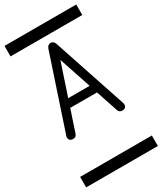

<svg xmlns="http://www.w3.org/2000/svg" viewBox="-240 -780 981 1159"><g transform="rotate(-30 250.0 -201.0)"><path d="M0 -620.8V-693.8H500V-620.8ZM0 219.2H500V292.2H0ZM450.2 -27.6Q450.2 0 420.4 0Q400.9 0 394 -19.5L343.3 -171.4H156.7L106 -19.5Q99.1 0 79.1 0Q49.8 0 49.8 -27.6Q49.8 -32.2 51.8 -37.6L221.2 -546.9Q229.5 -570.6 250 -570.6Q270.5 -570.6 278.3 -546.9L448.2 -37.6Q450.2 -32.2 450.2 -27.6ZM324.7 -228.3 250 -452.1 175.3 -228.3Z"/></g></svg>

Font: EnergyBar
Style: Regular
Weight: 400
Italic angle: -10°
Version: 1.0 2000-03-28